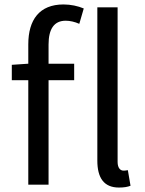

<svg xmlns="http://www.w3.org/2000/svg" viewBox="-20 -829 650 862"><path d="M107 -543 33 -538V-469H107V0H198V-469H313V-543H198V-629C198 -699 223 -736 275 -736C294 -736 316 -731 336 -722L356 -791C330 -802 298 -809 265 -809C157 -809 107 -740 107 -630ZM554 -65C544 -63 539 -63 534 -63C521 -63 508 -74 508 -102V-796H417V-108C417 -31 446 13 514 13C538 13 553 10 566 5Z"/></svg>

Font: Noto Sans JP Regular
Style: Regular
Weight: 400
Designer: Ryoko NISHIZUKA (kana & ideographs); Paul D. Hunt (Latin, Greek & Cyrillic); Wenlong ZHANG (bopomofo); Sandoll Communica
Foundry: Adobe Systems Incorporated
Version: Version 1.004;PS 1.004;hotconv 1.0.82;makeotf.lib2.5.63406